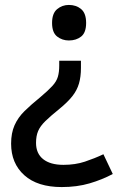

<svg xmlns="http://www.w3.org/2000/svg" viewBox="-20 -566 487 778"><path d="M308 -291Q308 -255 300 -227.5Q292 -200 273 -176Q254 -152 221 -125Q185 -96 164 -75.5Q143 -55 134.5 -35Q126 -15 126 13Q126 56 155 79Q184 102 237 102Q285 102 324 89Q363 76 399 59L437 139Q394 162 343 177Q292 192 230 192Q132 192 78.5 144Q25 96 25 16Q25 -27 39 -58.5Q53 -90 79.5 -116Q106 -142 143 -172Q175 -199 192 -217.5Q209 -236 214.5 -255Q220 -274 220 -300V-320H308ZM329 -473Q329 -434 309 -418Q289 -402 259 -402Q232 -402 211.5 -418Q191 -434 191 -473Q191 -512 211.5 -529Q232 -546 259 -546Q289 -546 309 -529Q329 -512 329 -473Z"/></svg>

Font: Noto Sans Thai Medium
Style: Regular
Weight: 500
Designer: Monotype Design Team
Foundry: Monotype Imaging Inc.
Version: Version 2.001